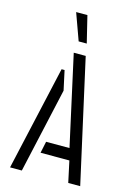

<svg xmlns="http://www.w3.org/2000/svg" viewBox="-133 -963 712 1030"><g transform="rotate(15 223.0 -448.0)"><path d="M157.2 -896.5H219.7L255.9 -748H210.9ZM30.3 0 161.1 -580.1H177.7L201.2 -471.7L95.7 0ZM168 -118.2 181.6 -182.6H311.5L201.2 -682.6H267.6L419.9 0H353.5L328.1 -118.2Z"/></g></svg>

Font: Post No Bills Colombo Medium
Style: Regular
Weight: 500
Designer: Kosala Senevirathne, Siva Puranthara, Lasantha Premarathna, Tharique Azeez
Foundry: Mooniak
Version: Version 1.220 ; ttfautohint (v1.6)